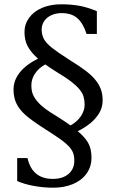

<svg xmlns="http://www.w3.org/2000/svg" viewBox="-20 -721 540 894"><path d="M342 -110Q374 -84 390 -56.5Q406 -29 406 13Q406 56 382.5 88Q359 120 318.5 136.5Q278 153 228 153Q184 153 139 145Q94 137 60 122V15H108Q130 112 226 112Q272 112 299 89Q326 66 326 27Q326 5 320 -10Q314 -25 300 -40Q286 -55 263 -71.5Q240 -88 193 -118Q127 -160 98.5 -185.5Q70 -211 56.5 -239Q43 -267 43 -304Q43 -347 72 -383.5Q101 -420 157 -448Q125 -476 109.5 -504.5Q94 -533 94 -572Q94 -608 115.5 -638Q137 -668 176 -684.5Q215 -701 265 -701Q309 -701 347 -694.5Q385 -688 431 -669V-563H383Q368 -611 341 -635.5Q314 -660 267 -660Q239 -660 217.5 -649.5Q196 -639 185 -621.5Q174 -604 174 -584Q174 -558 185 -538.5Q196 -519 222.5 -498Q249 -477 307 -440Q352 -412 379 -391.5Q406 -371 423 -350.5Q440 -330 449 -307Q458 -284 458 -254Q458 -221 442 -194.5Q426 -168 401 -147.5Q376 -127 342 -110ZM191 -421Q161 -405 143.5 -379Q126 -353 126 -324Q126 -299 133 -282Q140 -265 154.5 -248Q169 -231 191 -214.5Q213 -198 247 -178Q288 -152 308 -137Q338 -153 356 -179Q374 -205 374 -234Q374 -254 369 -271Q364 -288 350 -305Q336 -322 311.5 -341Q287 -360 253 -380Q214 -404 191 -421Z"/></svg>

Font: Myanglish
Style: Regular
Weight: 400
Designer: KyawKyaw ( MaYenGone)
Foundry: TattooFont3D
Version: Version 1.003 December 13, 2014